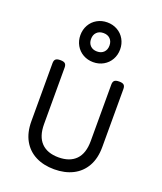

<svg xmlns="http://www.w3.org/2000/svg" viewBox="-159 -978 919 1091"><g transform="rotate(20 300.0 -433.0)"><path d="M419.9 -757.3Q419.9 -723.6 404.3 -696Q388.7 -668.5 361.1 -652.8Q333.5 -637.2 299.8 -637.2Q266.1 -637.2 238.5 -652.8Q210.9 -668.5 195.3 -696Q179.7 -723.6 179.7 -757.3Q179.7 -791 195.3 -818.6Q210.9 -846.2 238.5 -861.8Q266.1 -877.4 299.8 -877.4Q333.5 -877.4 361.1 -861.8Q388.7 -846.2 404.3 -818.6Q419.9 -791 419.9 -757.3ZM244.1 -757.3Q244.1 -731.9 259.3 -716.8Q274.4 -701.7 299.8 -701.7Q325.2 -701.7 340.3 -716.8Q355.5 -731.9 355.5 -757.3Q355.5 -782.7 340.3 -797.9Q325.2 -813 299.8 -813Q274.4 -813 259.3 -797.9Q244.1 -782.7 244.1 -757.3ZM514.2 -552.7V-201.7Q514.2 -133.3 487.3 -85.7Q460.4 -38.1 412.1 -13.7Q363.8 10.7 299.8 10.7Q235.8 10.7 187.5 -13.7Q139.2 -38.1 112.3 -85.7Q85.4 -133.3 85.4 -201.7V-552.7Q85.4 -569.8 93.5 -577.1Q101.6 -584.5 121.6 -584.5H122.6Q142.6 -584.5 150.6 -577.1Q158.7 -569.8 158.7 -552.7V-211.4Q158.7 -136.7 195.3 -99.1Q231.9 -61.5 299.8 -61.5Q367.7 -61.5 404.3 -99.1Q440.9 -136.7 440.9 -211.4V-552.7Q440.9 -569.8 449 -577.1Q457 -584.5 477.1 -584.5H478Q498 -584.5 506.1 -577.1Q514.2 -569.8 514.2 -552.7Z"/></g></svg>

Font: Courier Prime Sans
Style: Regular
Weight: 400
Designer: Alan Dague-Greene
Foundry: Quote-Unquote Apps
Version: Version 3.020